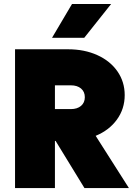

<svg xmlns="http://www.w3.org/2000/svg" viewBox="-20 -958 694 978"><path d="M56.6 -707H326.2Q410.2 -707 475.8 -677.2Q541.5 -647.5 578.4 -594.2Q615.2 -541 615.2 -473.6Q615.2 -403.8 575.7 -349.1Q536.1 -294.4 467.3 -266.1L636.7 0H410.2L263.2 -240.2H259.8V0H56.6ZM340.8 -402.3Q373.5 -402.3 392.8 -418.7Q412.1 -435.1 412.1 -462.9Q412.1 -490.7 392.8 -507.1Q373.5 -523.4 340.8 -523.4H259.8V-402.3ZM245.1 -765.6 346.7 -937.5H545.9L409.2 -765.6Z"/></svg>

Font: Wanted Sans ExtraBlack
Style: Regular
Weight: 900
Designer: Original Design by Kil Hyung-jin and Kang Hanbin, Wanted Lab, Inc; Hangeul from Source Han Sans by Jang Soo-young and Ka
Foundry: Wanted Lab, Inc.
Version: Version 1.001